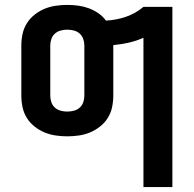

<svg xmlns="http://www.w3.org/2000/svg" viewBox="-20 -548 790 783"><path d="M565 215V-394Q536 -381 505 -374Q474 -367 442 -364V-158Q442 -134 437 -110.5Q432 -87 419.5 -67Q407 -47 388 -32Q369 -17 347.5 -8Q326 1 302 4.5Q278 8 254 8Q231 8 207 4.5Q183 1 161.5 -8Q140 -17 121 -32Q102 -47 89.5 -67Q77 -87 72 -110.5Q67 -134 67 -158V-363Q67 -386 72 -409.5Q77 -433 89.5 -453Q102 -473 121 -488Q140 -503 161.5 -512Q183 -521 207 -524.5Q231 -528 254 -528Q277 -528 299 -525Q321 -522 341.5 -514.5Q362 -507 380.5 -494.5Q399 -482 412 -464Q454 -466 493.5 -479.5Q533 -493 565 -520H683V215ZM254 -93Q268 -93 281.5 -96.5Q295 -100 305 -109Q315 -118 319.5 -131Q324 -144 324 -158V-363Q324 -376 319.5 -389Q315 -402 305 -411Q295 -420 281.5 -423.5Q268 -427 254 -427Q241 -427 227.5 -423.5Q214 -420 204 -411Q194 -402 189.5 -389Q185 -376 185 -363V-158Q185 -144 189.5 -131Q194 -118 204 -109Q214 -100 227.5 -96.5Q241 -93 254 -93Z"/></svg>

Font: Iosevka Aile
Style: Bold
Weight: 700
Designer: Belleve Invis
Foundry: Belleve Invis
Version: Version 28.0.1; ttfautohint (v1.8.4)